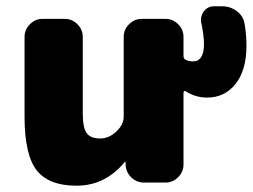

<svg xmlns="http://www.w3.org/2000/svg" viewBox="-20 -580 803 610"><path d="M686 -560Q712 -560 732.5 -544.5Q753 -529 757 -505Q763 -470 763 -435Q763 -357 728.5 -313.5Q694 -270 638 -270Q601 -270 570 -290Q568 -292 565.5 -290.5Q563 -289 563 -286V-57Q563 -34 546 -17Q529 0 506 0H438Q414 0 397 -16.5Q380 -33 379 -57V-65Q379 -66 378 -66Q376 -66 376 -65Q314 10 223 10Q135 10 96.5 -39Q58 -88 58 -210V-463Q58 -486 75 -503Q92 -520 115 -520H186Q209 -520 226 -503Q243 -486 243 -463V-220Q243 -174 255.5 -157Q268 -140 298 -140Q326 -140 349.5 -162Q373 -184 373 -210V-463Q373 -486 390 -503Q407 -520 430 -520H506Q529 -520 546 -503Q563 -486 563 -463V-403Q563 -393 570 -390Q579 -385 593 -385Q628 -385 628 -440Q628 -467 620 -505Q615 -526 627 -543Q639 -560 660 -560Z"/></svg>

Font: Rounded Mplus 1c Black
Style: Regular
Weight: 900
Version: Version 1.059.20150529